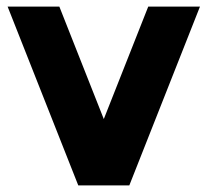

<svg xmlns="http://www.w3.org/2000/svg" viewBox="-20 -559 626 579"><path d="M216 0 3 -539H159L293 -200L427 -539H583L370 0Z"/></svg>

Font: Montserrat Alternates
Style: Bold
Weight: 700
Version: Version 2.001